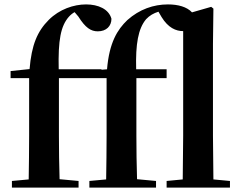

<svg xmlns="http://www.w3.org/2000/svg" viewBox="-20 -850 1093 870"><path d="M807 0H1022V-30L947 -37L945 -235V-651L947 -811L937 -819L850 -794C827 -819 787 -830 741 -830C676 -830 612 -808 557 -759C512 -716 475 -657 465 -536L440 -534V-536H246C243 -668 255 -732 292 -774C300 -783 309 -790 318 -795L335 -775C367 -724 392 -708 423 -708C462 -708 485 -732 485 -765C473 -809 425 -830 370 -830C314 -830 249 -808 201 -760C149 -708 123 -646 114 -537L28 -528V-496H112V-235C112 -169 111 -103 110 -37L34 -30V0H336V-30L250 -38C248 -103 247 -170 247 -235V-491V-496H463V-235C463 -169 462 -103 461 -37L385 -30V0H687V-30L601 -38C599 -104 598 -170 598 -235V-496H735V-536H597C594 -651 606 -720 642 -763C658 -780 676 -790 698 -797L712 -773C742 -724 777 -709 810 -709V-235L808 -37L735 -30V0Z"/></svg>

Font: Noto Serif KR
Style: Bold
Weight: 700
Designer: Ryoko NISHIZUKA 西塚涼子 (kana & ideographs); Frank Grießhammer (Latin, Greek & Cyrillic); Wenlong ZHANG 张文龙 (bopomofo); San
Foundry: Adobe
Version: Version 2.001;hotconv 1.1.0;makeotfexe 2.6.0